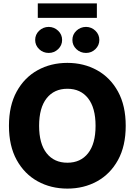

<svg xmlns="http://www.w3.org/2000/svg" viewBox="-20 -1111 800 1141"><path d="M380.4 9.8Q282.2 9.8 203.6 -33.7Q125 -77.1 79.1 -160.4Q33.2 -243.7 33.2 -363.3Q33.2 -483.4 79.1 -566.9Q125 -650.4 203.6 -693.8Q282.2 -737.3 380.4 -737.3Q478 -737.3 556.6 -693.8Q635.3 -650.4 681.2 -566.9Q727.1 -483.4 727.1 -363.3Q727.1 -243.2 681.2 -159.9Q635.3 -76.7 556.6 -33.4Q478 9.8 380.4 9.8ZM380.4 -144Q459 -144 503.4 -200.4Q547.9 -256.8 547.9 -363.3Q547.9 -470.2 503.4 -526.9Q459 -583.5 380.4 -583.5Q301.8 -583.5 257.1 -526.9Q212.4 -470.2 212.4 -363.3Q212.4 -256.8 257.1 -200.4Q301.8 -144 380.4 -144ZM269.5 -796.4Q235.8 -796.4 212.4 -819.1Q189 -841.8 189 -873.5Q189 -905.8 212.4 -928.2Q235.8 -950.7 269.5 -951.2Q302.2 -950.7 325.7 -928.2Q349.1 -905.8 349.1 -873.5Q349.1 -841.8 325.7 -819.1Q302.2 -796.4 269.5 -796.4ZM491.2 -796.4Q457.5 -796.4 433.8 -819.1Q410.2 -841.8 410.2 -873.5Q410.2 -905.8 433.8 -928.2Q457.5 -950.7 491.2 -951.2Q523.9 -950.7 547.1 -928.2Q570.3 -905.8 570.3 -873.5Q570.3 -841.8 547.1 -819.1Q523.9 -796.4 491.2 -796.4ZM555.7 -1090.8V-1004.9H204.6V-1090.8Z"/></svg>

Font: Inter Tight ExtraBold
Style: Regular
Weight: 800
Designer: Rasmus Andersson
Foundry: rsms
Version: Version 3.004; ttfautohint (v1.8.4.7-5d5b)